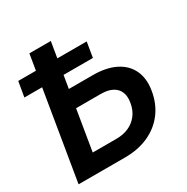

<svg xmlns="http://www.w3.org/2000/svg" viewBox="-166 -870 984 1012"><g transform="rotate(-30 326.5 -364.0)"><path d="M189 -460.9H377.9Q460 -460.9 514.9 -433.3Q569.8 -405.8 593.8 -354.7Q617.7 -303.7 606 -233.9Q594.2 -162.1 554.7 -109.6Q515.1 -57.1 452.6 -28.6Q390.1 0 308.6 0H25.9L146.5 -727.5H276.9L174.3 -107.9H318.8Q361.3 -107.9 394.5 -123Q427.7 -138.2 449.2 -166.7Q470.7 -195.3 477.1 -234.4Q483.9 -272 472.9 -298.8Q461.9 -325.7 434.8 -339.8Q407.7 -354 364.7 -354H171.9ZM7.3 -539.1 22.9 -630.9H439.5L424.3 -539.1Z"/></g></svg>

Font: Inter 17pt SemiBold
Style: Italic
Weight: 600
Italic angle: -9.3988°
Version: Version 4.001;git-66647c0bb